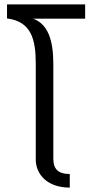

<svg xmlns="http://www.w3.org/2000/svg" viewBox="-20 -855 421 875"><path d="M298 0V-62C244 -62 223 -86 223 -131V-564C223 -671 199 -745 131 -770H368V-835H12V-771C121 -757 143 -679 143 -564V-128C143 -61 195 0 298 0Z"/></svg>

Font: Vanilla Cream Book
Style: Regular
Weight: 400
Designer: Jeremy Tribby, Jinavaṁso
Foundry: Tribby Type
Version: Version 1.422;Glyphs 3.1.2 (3151)